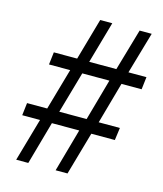

<svg xmlns="http://www.w3.org/2000/svg" viewBox="-108 -795 743 875"><g transform="rotate(15 263.5 -357.0)"><path d="M51 0 109 -203H25L32 -262H127L183 -458H83L90 -517H200L256 -714H313L257 -517H385L442 -714H499L442 -517H527L520 -458H425L370 -262H470L462 -203H351L293 0H237L294 -203H165L108 0ZM184 -262H313L368 -458H240Z"/></g></svg>

Font: Noto Serif Tamil SemiCondensed
Style: Italic
Weight: 400
Width: 4
Italic angle: -12°
Designer: Indian Type Foundry, Tom Grace, and the Monotype Design Team
Foundry: Monotype Imaging Inc.
Version: Version 2.003; ttfautohint (v1.8.4.7-5d5b)